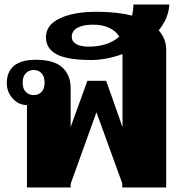

<svg xmlns="http://www.w3.org/2000/svg" viewBox="-20 -828 804 848"><path d="M681 -694Q714 -657 714 -608V0H520V-18L406 -332L292 -16V0H99V-364Q62 -364 36 -393Q10 -422 10 -461Q10 -511 42 -537.5Q74 -564 138 -564Q218 -564 255 -530.5Q292 -497 292 -439V-267L366 -471H449L521 -267V-589Q448 -563 383 -563Q278 -563 230.5 -588Q183 -613 183 -664Q183 -718 244.5 -747Q306 -776 407 -776Q497 -776 563 -759Q569 -783 569 -808H728Q724 -746 681 -694ZM507 -666Q492 -691 462.5 -705Q433 -719 390 -719Q348 -719 322.5 -705.5Q297 -692 297 -665Q297 -645 316.5 -633.5Q336 -622 372 -622Q456 -622 507 -666ZM177 -463Q177 -490 163.5 -504.5Q150 -519 129 -519Q108 -519 94 -504.5Q80 -490 80 -463Q80 -436 94 -422Q108 -408 129 -408Q150 -408 163.5 -422Q177 -436 177 -463Z"/></svg>

Font: Trirong Black
Style: Regular
Weight: 900
Designer: Katatrad Team
Foundry: CadsonDemak
Version: Version 1.001